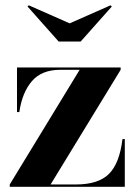

<svg xmlns="http://www.w3.org/2000/svg" viewBox="-20 -720 524 740"><path d="M248.5 -630 406 -699.5 411 -695 291 -560H206L86 -695L91 -699.5ZM212 -451Q141 -451 103.2 -407.5Q65.5 -364 54.5 -288H45.5V-460H445V-451L175 -9H272Q359.5 -9 400.2 -50Q441 -91 452 -184H461V0H17.5V-9L287 -451Z"/></svg>

Font: Bodoni* 24pt
Style: Bold
Weight: 700
Version: Version 2.3